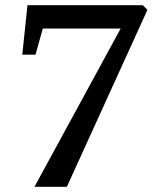

<svg xmlns="http://www.w3.org/2000/svg" viewBox="-20 -720 621 741"><path d="M113 1 455 -627 464 -610H128L150 -627L117 -509H66L86 -700H531L549 -682L238 1Z"/></svg>

Font: Wittgenstein Medium
Style: Regular
Weight: 500
Designer: Jörg Drees
Foundry: Jörg Drees
Version: Version 1.500